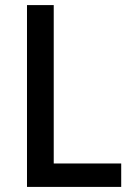

<svg xmlns="http://www.w3.org/2000/svg" viewBox="-20 -734 519 754"><path d="M86 0H456V-92H191V-714H86Z"/></svg>

Font: Noto Sans Arabic UI SmCn Md
Style: Regular
Weight: 500
Width: 4
Designer: Monotype Design Team, Nadine Chahine and Nizar Qandah
Foundry: Monotype Imaging Inc.
Version: Version 2.010